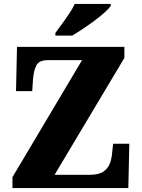

<svg xmlns="http://www.w3.org/2000/svg" viewBox="-20 -951 717 971"><path d="M43 0V-55L395 -647H225Q178 -647 164.5 -621.5Q151 -596 147 -551L143 -490H61L66 -714H609V-658L256 -67H434Q480 -67 503.5 -83.5Q527 -100 536 -125.5Q545 -151 547 -177L552 -224H634L629 0ZM260 -784Q274 -804 293 -829.5Q312 -855 330 -882Q348 -909 358 -931H540V-921Q531 -908 509 -888Q487 -868 458 -846.5Q429 -825 399 -805Q369 -785 345 -771H260Z"/></svg>

Font: Noto Serif Hebrew SemiCondensed Black
Style: Regular
Weight: 900
Width: 4
Designer: Monotype Design Team
Foundry: Monotype Imaging Inc.
Version: Version 2.004; ttfautohint (v1.8.4.7-5d5b)